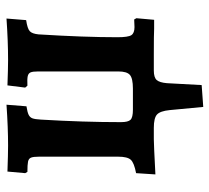

<svg xmlns="http://www.w3.org/2000/svg" viewBox="-48 -458 661 606"><g transform="rotate(-90 283.0 -154.5)"><path d="M529 -55 524 1H496Q479 0 416 0H364Q342 0 334 9Q326 18 324 41L318 151L249 156L239 50Q236 20 225 10Q214 0 183 0H147Q131 0 36 5L40 -56Q72 -62 82 -72.5Q92 -83 92 -113V-362Q92 -380 89 -387.5Q86 -395 76.5 -397Q67 -399 44 -399L40 -406L45 -462Q101 -460 127 -460Q184 -460 256 -465L251 -402Q232 -399 224 -395Q216 -391 213 -383Q210 -375 209 -356Q201 -222 201 -104Q201 -81 208.5 -73.5Q216 -66 240 -66H307Q339 -66 350 -75.5Q361 -85 361 -112V-365Q361 -382 358 -389Q355 -396 346 -398Q337 -400 316 -399L310 -406L317 -462Q371 -460 397 -460Q456 -460 528 -465L523 -403Q496 -399 488 -391.5Q480 -384 478 -364Q469 -220 469 -115Q469 -81 475.5 -71Q482 -61 501 -61L525 -62Z"/></g></svg>

Font: Alegreya
Style: Bold
Weight: 700
Designer: Juan Pablo del Peral
Foundry: Huerta Tipografica
Version: Version 2.008; ttfautohint (v1.8)